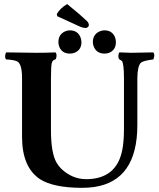

<svg xmlns="http://www.w3.org/2000/svg" viewBox="-20 -901 772 931"><path d="M305.7 -881.3Q272 -861.8 255.4 -833L257.8 -822.3L368.7 -771.5Q381.8 -765.6 396 -765.1Q408.2 -767.6 411.1 -778.3Q410.2 -790.5 403.3 -796.9Q367.2 -832 305.7 -881.3ZM263.2 -696.8Q263.2 -734.4 295.9 -749Q307.6 -753.9 318.8 -753.9Q356 -753.9 370.1 -720.7Q374.5 -709 375 -696.8Q375 -658.7 341.3 -645Q330.1 -641.1 318.8 -641.1Q280.8 -641.1 267.1 -674.8Q263.2 -685.5 263.2 -696.8ZM430.2 -696.8Q430.2 -734.4 463.4 -749Q475.1 -753.9 486.8 -753.9Q523.4 -753.9 537.6 -720.7Q542 -709 542 -696.8Q542 -658.7 509.3 -645Q498.5 -641.1 486.8 -641.1Q449.2 -641.1 435.1 -673.8Q430.2 -685.1 430.2 -696.8ZM227.1 -522V-269Q227.1 -159.7 254.4 -111.8Q264.6 -94.7 277.8 -82Q330.6 -32.7 397 -32.2Q545.9 -32.2 573.2 -175.3Q581.1 -215.8 581.1 -276.9V-522Q581.1 -561 578.1 -580.6Q575.2 -600.1 572 -604Q568.8 -607.9 560.1 -612.3L559.1 -612.8Q550.8 -621.1 555.7 -640.6Q557.1 -645 559.1 -647Q597.7 -645 616.2 -645Q627.9 -645 723.1 -647Q731.4 -638.7 726.1 -619.6Q724.6 -615.2 723.1 -612.8Q673.8 -606.9 662.6 -596.2Q646.5 -579.1 646 -522V-294.9Q646 -24.9 436 5.9Q407.2 9.8 376 9.8Q238.8 9.3 173.8 -32.2Q87.4 -89.8 86.9 -235.8V-522Q86.9 -587.9 65.4 -602.1Q50.8 -610.8 9.8 -612.8Q1.5 -621.1 6.8 -640.6Q8.3 -645 9.8 -647Q110.4 -645 155.8 -645Q210.4 -645 249 -647Q257.3 -638.7 252.4 -619.6Q251 -615.2 249 -612.8Q234.9 -610.4 231 -595.2Q227.1 -577.1 227.1 -522Z"/></svg>

Font: Linux Libertine O
Style: Bold
Weight: 700
Designer: Philipp H. Poll
Foundry: Philipp H. Poll
Version: Version 5.0.0